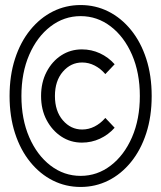

<svg xmlns="http://www.w3.org/2000/svg" viewBox="-20 -731 640 762"><path d="M305 -165Q260 -165 223.5 -189Q187 -213 165 -254.5Q143 -296 143 -350Q143 -404 165 -446Q187 -488 223.5 -511.5Q260 -535 305 -535Q343 -535 376.5 -519.5Q410 -504 435 -476L398 -437Q379 -459 355.5 -471Q332 -483 306 -483Q261 -483 229.5 -446.5Q198 -410 198 -350Q198 -290 229.5 -253.5Q261 -217 306 -217Q332 -217 355.5 -229Q379 -241 398 -263L435 -224Q410 -196 376.5 -180.5Q343 -165 305 -165ZM300 11Q241 11 190 -14.5Q139 -40 100 -88Q61 -136 39.5 -202.5Q18 -269 18 -350Q18 -431 39.5 -497.5Q61 -564 100 -612Q139 -660 190 -685.5Q241 -711 300 -711Q359 -711 410 -685.5Q461 -660 500 -612Q539 -564 560.5 -497.5Q582 -431 582 -350Q582 -269 560.5 -202.5Q539 -136 500 -88Q461 -40 410 -14.5Q359 11 300 11ZM300 -33Q366 -33 419.5 -74Q473 -115 504 -186.5Q535 -258 535 -350Q535 -442 504 -513.5Q473 -585 419.5 -626Q366 -667 300 -667Q234 -667 180.5 -626Q127 -585 96 -513.5Q65 -442 65 -350Q65 -258 96 -186.5Q127 -115 180.5 -74Q234 -33 300 -33Z"/></svg>

Font: Red Hat Mono
Style: Regular
Weight: 300
Monospace: yes
Designer: Pentagram, MCKL
Foundry: Pentagram, MCKL
Version: Version 1.023